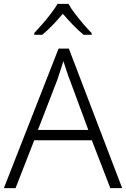

<svg xmlns="http://www.w3.org/2000/svg" viewBox="-20 -967 648 987"><path d="M547 0 452 -246H156L60 0H0L281 -717H334L608 0ZM339 -556Q333 -570 323 -600Q313 -630 306 -653Q298 -626 289 -600Q280 -574 274 -555L175 -299H434ZM332 -947Q344 -925 365 -897.5Q386 -870 409 -843Q432 -816 451 -797V-788H410Q383 -810 355 -839Q327 -868 303 -896Q279 -868 251.5 -839Q224 -810 197 -788H156V-797Q175 -817 198 -843.5Q221 -870 242 -897.5Q263 -925 276 -947Z"/></svg>

Font: Noto Sans Arabic UI Lt
Style: Regular
Weight: 300
Designer: Monotype Design Team, Nadine Chahine and Nizar Qandah
Foundry: Monotype Imaging Inc.
Version: Version 2.010; ttfautohint (v1.8.4.7-5d5b)